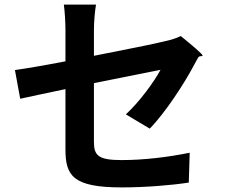

<svg xmlns="http://www.w3.org/2000/svg" viewBox="-20 -792 980 836"><path d="M534 -459 679 -488C652 -438 590 -351 528 -294L632 -232C699 -300 785 -432 826 -511C831 -520 836 -530 842 -540C849 -552 858 -544 862 -550C865 -554 812 -599 767 -635C749 -626 727 -619 700 -613C658 -602 526 -576 389 -549V-662C389 -695 393 -743 398 -772H327H258C262 -743 265 -694 265 -662V-525C172 -507 89 -493 45 -487L68 -362C107 -371 181 -386 265 -404V-142C265 -28 296 24 510 24C611 24 724 15 802 3L806 -127C713 -108 608 -95 509 -95C406 -95 389 -116 389 -175V-430Z"/></svg>

Font: GenSekiGothic2 TW B
Style: Regular
Weight: 700
Version: Version 2.100;PS 2.1;hotconv 16.6.51;makeotf.lib2.5.65220 DE